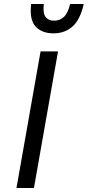

<svg xmlns="http://www.w3.org/2000/svg" viewBox="-20 -936 437 956"><path d="M149 0H62L182 -680H269ZM249 -833Q278 -833 298 -851.5Q318 -870 329 -916H397Q379 -837 340.5 -803.5Q302 -770 246 -770Q189 -770 157.5 -803.5Q126 -837 135 -916H198Q193 -870 207 -851.5Q221 -833 249 -833Z"/></svg>

Font: Inria Sans
Style: Italic
Weight: 400
Italic angle: -10°
Designer: Black Foundry Team
Foundry: Black Foundry
Version: Version 1.2; ttfautohint (v1.8.3)